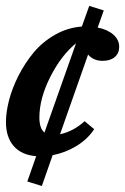

<svg xmlns="http://www.w3.org/2000/svg" viewBox="-21 -514 420 645"><path d="M119.6 110.8 70.8 95.7 100.6 10.7Q51.3 6.8 25.1 -23.2Q-1 -53.2 -1 -104Q-1 -137.2 9.5 -177.7Q20 -218.3 41.5 -260.5Q63 -302.7 92.5 -338.1Q122.1 -373.5 164.3 -397.5Q206.5 -421.4 253.9 -424.8L278.8 -494.1L327.6 -479L307.1 -421.4Q339.8 -415 359.6 -397.9Q379.4 -380.9 379.4 -356.4Q379.4 -335 364.5 -322.3Q349.6 -309.6 323.7 -309.6Q293 -309.6 274.9 -330.6L180.7 -63Q226.1 -72.8 263.2 -106.9L295.4 -80.1Q273.4 -46.4 236.1 -23.7Q198.7 -1 155.8 7.3ZM111.3 -119.1Q111.3 -82.5 128.4 -68.8L234.4 -368.7Q184.6 -328.1 147.9 -255.6Q111.3 -183.1 111.3 -119.1Z"/></svg>

Font: Elstob 18pt
Style: Bold Italic
Weight: 700
Italic angle: -20°
Designer: Peter S. Baker
Version: Version 1.015